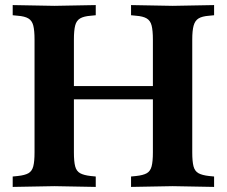

<svg xmlns="http://www.w3.org/2000/svg" viewBox="-20 -733 893 756"><path d="M496 3V-38L516 -40Q544 -43 558 -51Q572 -59 577 -78Q582 -97 582 -133V-577Q582 -613 577 -632.5Q572 -652 557.5 -660.5Q543 -669 516 -671L496 -673V-713L660 -710L823 -713V-673L803 -671Q776 -669 762 -660.5Q748 -652 742.5 -632.5Q737 -613 737 -577V-133Q737 -97 742 -78Q747 -59 761.5 -51Q776 -43 803 -40L823 -38V3L660 0ZM30 3V-38L50 -40Q78 -43 92 -51Q106 -59 111 -78Q116 -97 116 -133V-577Q116 -613 111 -632.5Q106 -652 91.5 -660.5Q77 -669 50 -671L30 -673V-713L194 -710L357 -713V-673L337 -671Q310 -669 295.5 -660.5Q281 -652 276 -632.5Q271 -613 271 -577V-133Q271 -97 276 -78Q281 -59 295.5 -51Q310 -43 337 -40L357 -38V3L194 0ZM198 -342V-394H640V-342Z"/></svg>

Font: Baskervville
Style: Bold
Weight: 700
Version: Version 1.100